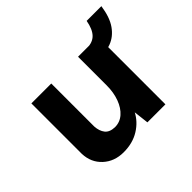

<svg xmlns="http://www.w3.org/2000/svg" viewBox="-129 -682 867 867"><g transform="rotate(-45 304.0 -249.0)"><path d="M213 20Q154 20 115 -16Q76 -52 74 -109V-431H201V-156Q203 -126 217.5 -107.5Q232 -89 265 -88Q297 -88 321 -109Q345 -130 358.5 -166.5Q372 -203 372 -248V-431H499V0H384L374 -86L377 -75Q356 -33 313.5 -6.5Q271 20 213 20ZM428 -430Q465 -430 485.5 -451.5Q506 -473 514 -518H608Q599 -455 573.5 -419Q548 -383 510.5 -369Q473 -355 428 -355Z"/></g></svg>

Font: Reem Kufi Fun SemiBold
Style: Regular
Weight: 600
Designer: Khaled Hosny
Version: Version 1.005